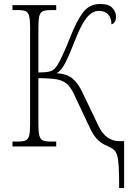

<svg xmlns="http://www.w3.org/2000/svg" viewBox="-20 -740 647 970"><path d="M582 210Q582 144 580 105Q578 66 572 45.5Q566 25 554 15.5Q542 6 523 -2Q496 -13 475 -32.5Q454 -52 434 -94L352 -268Q336 -301 316.5 -317.5Q297 -334 264 -339.5Q231 -345 174 -345V-110Q174 -73 179 -54.5Q184 -36 197 -30.5Q210 -25 235 -25H264V0H43V-25H71Q96 -25 109 -30.5Q122 -36 127 -54Q132 -72 132 -108V-605Q132 -642 127 -660Q122 -678 109.5 -683.5Q97 -689 73 -689H43V-714H264V-689H236Q210 -689 197 -683.5Q184 -678 179 -660Q174 -642 174 -605V-374Q210 -374 227 -378Q244 -382 252 -389.5Q260 -397 269 -409Q294 -449 336 -555Q366 -632 398.5 -676Q431 -720 486 -720Q530 -720 548 -699.5Q566 -679 566 -657Q566 -623 543 -617Q543 -648 527 -666.5Q511 -685 479 -685Q446 -685 418 -650.5Q390 -616 358 -534Q332 -466 311.5 -425.5Q291 -385 267 -370Q318 -367 346.5 -343Q375 -319 396 -274L480 -99Q516 -27 583 -27H607V210Z"/></svg>

Font: Noto Serif SemiCondensed ExtraLight
Style: Regular
Weight: 200
Width: 4
Designer: Monotype Design Team
Foundry: Monotype Imaging Inc.
Version: Version 2.014